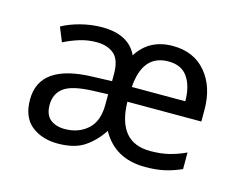

<svg xmlns="http://www.w3.org/2000/svg" viewBox="-52 -341 527 420"><g transform="rotate(15 211.0 -131.5)"><path d="M294.4 -266.6Q342.3 -266.6 369.6 -234.1Q397 -201.7 397 -149.4V-123H229.5Q231.4 -31.7 305.2 -31.7Q329.6 -31.7 348.1 -36.4Q366.7 -41 385.3 -49.8V-12.2Q365.7 -3.4 346.9 0.7Q328.1 4.9 303.7 4.9Q234.9 4.9 204.6 -50.3Q188 -24.9 165.5 -10Q143.1 4.9 105.5 4.9Q69.8 4.9 46.1 -13.9Q22.5 -32.7 22.5 -72.8Q22.5 -152.8 141.6 -156.2L185.5 -157.7V-174.3Q185.5 -206.1 170.7 -218.8Q155.8 -231.4 130.9 -231.4Q111.3 -231.4 92.5 -225.6Q73.7 -219.7 57.6 -211.4L44.4 -243.7Q61.5 -253.4 85.9 -259.8Q110.4 -266.1 134.3 -266.1Q194.8 -266.1 214.4 -224.1Q241.2 -266.6 294.4 -266.6ZM293.9 -231.4Q235.8 -231.4 230.5 -156.7H351.6Q351.6 -190.4 337.6 -210.9Q323.7 -231.4 293.9 -231.4ZM147.9 -126.5Q102.1 -124.5 84.5 -110.8Q66.9 -97.2 66.9 -72.3Q66.9 -50.3 79.3 -40Q91.8 -29.8 112.3 -29.8Q143.1 -29.8 163.8 -48.1Q184.6 -66.4 184.6 -104.5V-127.9Z"/></g></svg>

Font: NotoSansOldHungarianUI
Style: Regular
Weight: 400
Designer: Monotype Design Team
Foundry: Monotype Imaging Inc.
Version: Version 1001.000; ttfautohint (v1.8.4.7-5d5b)